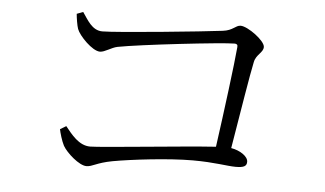

<svg xmlns="http://www.w3.org/2000/svg" viewBox="-42 -670 1084 640"><g transform="rotate(5 500.0 -350.5)"><path d="M169 -210C171 -199 179 -171 187 -156C200 -133 243 -95 267 -95C288 -95 299 -109 353 -119C414 -130 537 -145 619 -145C693 -145 734 -136 763 -136C790 -136 800 -141 800 -156C800 -174 773 -192 743 -197C763 -317 784 -448 793 -489C798 -515 822 -523 822 -542C822 -563 763 -606 739 -606C722 -606 715 -588 681 -584C619 -576 330 -547 281 -547C246 -547 229 -582 212 -606L191 -598C192 -585 196 -559 200 -548C208 -526 253 -479 279 -479C295 -479 316 -496 336 -500C408 -514 681 -545 724 -545C731 -545 735 -542 734 -534C729 -476 709 -319 692 -197C585 -190 310 -161 274 -161C236 -161 210 -196 189 -222Z"/></g></svg>

Font: Noto Serif KR Light
Style: Regular
Weight: 300
Designer: Ryoko NISHIZUKA 西塚涼子 (kana & ideographs); Frank Grießhammer (Latin, Greek & Cyrillic); Wenlong ZHANG 张文龙 (bopomofo); San
Foundry: Adobe
Version: Version 2.001;hotconv 1.1.0;makeotfexe 2.6.0